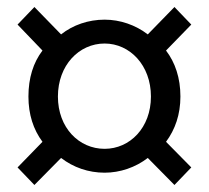

<svg xmlns="http://www.w3.org/2000/svg" viewBox="-20 -642 595 547"><path d="M78 -115 154 -192C189 -165 232 -150 278 -150C322 -150 366 -165 401 -192L477 -115L525 -165L453 -238C479 -273 494 -316 494 -367C494 -420 479 -464 453 -498L525 -572L477 -622L401 -544C366 -571 322 -586 278 -586C232 -586 188 -571 154 -544L78 -622L30 -572L101 -498C75 -464 61 -420 61 -367C61 -316 75 -273 101 -238L30 -165ZM278 -218C205 -218 145 -278 145 -367C145 -456 205 -518 278 -518C350 -518 410 -456 410 -367C410 -278 350 -218 278 -218Z"/></svg>

Font: Noto Sans CJK SC Regular
Style: Regular
Weight: 400
Designer: Ryoko NISHIZUKA (kana & ideographs); Paul D. Hunt (Latin, Greek & Cyrillic); Wenlong ZHANG (bopomofo); Sandoll Communica
Foundry: Adobe Systems Incorporated
Version: Version 1.004;PS 1.004;hotconv 1.0.82;makeotf.lib2.5.63406